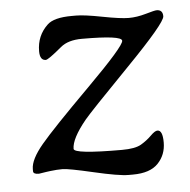

<svg xmlns="http://www.w3.org/2000/svg" viewBox="-41 -492 546 551"><g transform="rotate(-5 232.0 -216.5)"><path d="M401.4 -102.1Q416.5 -102.1 416.5 -66.7Q416.5 -31.2 393.3 -6.8Q370.1 17.6 320.3 17.6H307.6Q280.3 17.6 208.7 1Q137.2 -15.6 120.6 -15.6Q104 -15.6 85 -13.2L73.7 -11.7Q54.2 -8.3 51.8 -8.3Q35.6 -8.3 35.6 -17.1V-23.4Q35.6 -50.8 70.8 -92.8Q106 -134.8 214.6 -243.4Q323.2 -352.1 323.2 -367.7Q323.2 -383.3 208.5 -383.3Q168.5 -383.3 147 -365.2Q107.4 -332 100.1 -332Q83 -332 83 -358.4Q83 -403.3 114.7 -433.1Q133.8 -451.2 185.1 -451.2H198.2Q221.2 -451.2 272.9 -441.2Q324.7 -431.2 347.9 -431.2Q371.1 -431.2 397.2 -438.7Q423.3 -446.3 429.2 -446.3Q446.8 -446.3 446.8 -427.5Q446.8 -408.7 332 -291Q217.3 -173.3 199.2 -151.4Q157.2 -100.1 157.2 -70.8Q157.2 -55.7 295.4 -55.7Q333.5 -55.7 350.8 -65.9Q368.2 -76.2 381.1 -89.1Q394 -102.1 401.4 -102.1Z"/></g></svg>

Font: Averia Serif Libre Light
Style: Italic
Weight: 300
Italic angle: -8.5°
Version: Version 1.002